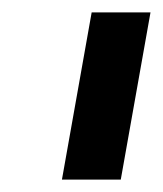

<svg xmlns="http://www.w3.org/2000/svg" viewBox="-20 -783 263 310"><path d="M175 -493H80L128 -763H223Z"/></svg>

Font: Open Sauce One SemiBold Italic
Style: Regular
Weight: 600
Italic angle: -10°
Designer: Alfredo Marco Pradil
Foundry: Creative Sauce Fz LLC
Version: Version 1.477